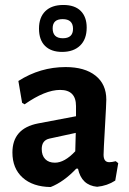

<svg xmlns="http://www.w3.org/2000/svg" viewBox="-20 -744 521 773"><path d="M235 -724Q281 -724 305 -700Q329 -676 329 -633Q329 -586 302.5 -560.5Q276 -535 230 -535Q186 -535 161.5 -559Q137 -583 137 -629Q137 -674 162.5 -699Q188 -724 235 -724ZM232 -667Q192 -667 192 -630Q192 -590 233 -590Q274 -590 274 -628Q274 -667 232 -667ZM244 -474Q321 -474 364.5 -439.5Q408 -405 408 -343Q408 -326 402.5 -231.5Q397 -137 397 -121Q397 -91 420 -91Q430 -91 446 -95L456 -87L444 -17Q412 4 371 8Q308 2 294 -65H287Q237 -12 184 9Q112 8 71 -29Q30 -66 30 -130Q30 -227 133 -247L286 -276V-317Q286 -382 222 -382Q162 -382 79 -324L69 -330L54 -418Q142 -474 244 -474ZM285 -209 179 -186Q148 -179 148 -144Q148 -118 162 -103.5Q176 -89 201 -89Q240 -89 283 -135Z"/></svg>

Font: Alegreya Sans
Style: Bold
Weight: 700
Designer: Juan Pablo del Peral
Foundry: Huerta Tipografica
Version: Version 2.007